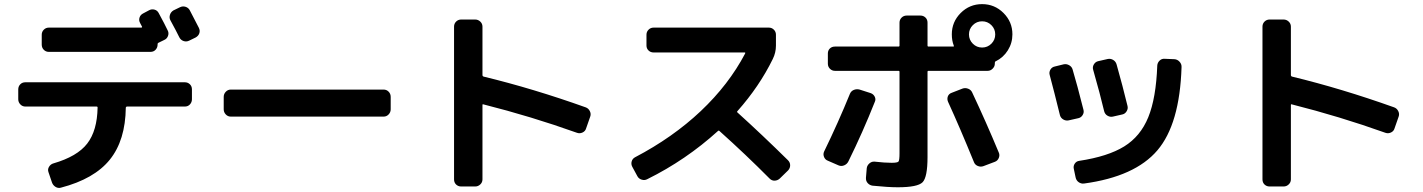

<svg xmlns="http://www.w3.org/2000/svg" viewBox="-20 -870 7040 950"><path d="M918.9 -819.3 963.9 -732.4Q970.7 -718.8 966.3 -705.6Q961.9 -692.4 948.2 -684.6L916 -668.9Q902.3 -662.1 888.2 -667Q874 -671.9 867.2 -685.5Q853.5 -713.9 823.2 -769.5Q816.4 -782.2 820.8 -796.4Q825.2 -810.5 837.9 -818.4L870.1 -834Q883.8 -840.8 897.9 -836.4Q912.1 -832 918.9 -819.3ZM186.5 -698.2Q186.5 -712.9 196.8 -723.1Q207 -733.4 221.7 -733.4H679.7Q681.6 -733.4 682.6 -735.4Q683.6 -737.3 682.6 -738.3Q681.6 -741.2 677.7 -747.6Q673.8 -753.9 672.9 -756.8Q666 -769.5 670.4 -783.2Q674.8 -796.9 688.5 -803.7L717.8 -819.3Q730.5 -826.2 744.6 -822.3Q758.8 -818.4 765.6 -804.7Q795.9 -749 809.6 -719.7Q816.4 -707 811.5 -692.9Q806.6 -678.7 793.9 -672.9L763.7 -658.2Q759.8 -656.2 759.8 -652.3V-649.4Q759.8 -634.8 750 -624Q740.2 -613.3 724.6 -613.3H221.7Q207 -613.3 196.8 -623.5Q186.5 -633.8 186.5 -649.4ZM929.7 -378.9Q929.7 -364.3 919.9 -353.5Q910.2 -342.8 894.5 -342.8H608.4Q603.5 -342.8 602.5 -337.9Q600.6 -175.8 523.4 -80.1Q446.3 15.6 281.2 58.6Q267.6 62.5 254.9 54.7Q242.2 46.9 237.3 33.2L219.7 -18.6Q214.8 -32.2 222.7 -44.9Q230.5 -57.6 244.1 -61.5Q362.3 -95.7 411.6 -159.7Q460.9 -223.6 462.9 -337.9Q462.9 -342.8 458 -342.8H105.5Q90.8 -342.8 80.6 -353.5Q70.3 -364.3 70.3 -378.9V-427.7Q70.3 -442.4 80.1 -452.6Q89.8 -462.9 105.5 -462.9H894.5Q909.2 -462.9 919.4 -453.1Q929.7 -443.4 929.7 -427.7Z M1122.1 -293Q1107.4 -293 1097.2 -303.7Q1086.9 -314.5 1086.9 -329.1V-390.6Q1086.9 -405.3 1097.2 -416Q1107.4 -426.8 1122.1 -426.8H1877.9Q1892.6 -426.8 1902.8 -416.5Q1913.1 -406.2 1913.1 -390.6V-329.1Q1913.1 -314.5 1902.8 -303.7Q1892.6 -293 1877.9 -293Z M2261.7 52.7Q2247.1 52.7 2236.8 43Q2226.6 33.2 2226.6 17.6V-738.3Q2226.6 -752.9 2236.8 -763.2Q2247.1 -773.4 2261.7 -773.4H2331.1Q2345.7 -773.4 2356.4 -763.2Q2367.2 -752.9 2367.2 -738.3V-498Q2367.2 -493.2 2372.1 -491.2Q2618.2 -431.6 2877.9 -338.9Q2891.6 -334 2898.4 -320.3Q2905.3 -306.6 2900.4 -293L2879.9 -234.4Q2876 -220.7 2862.3 -214.4Q2848.6 -208 2835 -212.9Q2608.4 -293.9 2372.1 -353.5Q2367.2 -355.5 2367.2 -350.6V17.6Q2367.2 32.2 2356.4 42.5Q2345.7 52.7 2331.1 52.7Z M3133.8 2 3108.4 -44.9Q3101.6 -57.6 3105.5 -71.3Q3109.4 -85 3122.1 -91.8Q3308.6 -189.5 3447.3 -320.3Q3585.9 -451.2 3667 -605.5Q3668.9 -610.4 3665 -610.4H3213.9Q3199.2 -610.4 3189 -620.1Q3178.7 -629.9 3178.7 -644.5V-698.2Q3178.7 -712.9 3189 -723.1Q3199.2 -733.4 3213.9 -733.4H3784.2Q3798.8 -733.4 3809.1 -723.1Q3819.3 -712.9 3819.3 -698.2V-644.5Q3819.3 -609.4 3803.7 -578.1Q3737.3 -442.4 3628.9 -320.3Q3625 -316.4 3628.9 -313.5Q3751 -203.1 3878.9 -77.1Q3889.6 -66.4 3889.6 -52.2Q3889.6 -38.1 3879.9 -27.3L3837.9 13.7Q3827.1 23.4 3813 23.9Q3798.8 24.4 3788.1 13.7Q3670.9 -104.5 3540 -221.7Q3536.1 -225.6 3532.2 -221.7Q3374 -78.1 3182.6 16.6Q3169.9 23.4 3155.3 19Q3140.6 14.6 3133.8 2Z M4075.2 -75.2Q4062.5 -80.1 4057.1 -93.8Q4051.8 -107.4 4057.6 -120.1Q4127.9 -264.6 4185.5 -406.2Q4191.4 -419.9 4205.1 -425.3Q4218.8 -430.7 4233.4 -426.8L4288.1 -409.2Q4301.8 -404.3 4308.1 -391.6Q4314.5 -378.9 4308.6 -366.2Q4249 -215.8 4177.7 -71.3Q4170.9 -57.6 4156.7 -51.8Q4142.6 -45.9 4128.9 -51.8ZM4845.7 -47.9Q4832 -43 4817.9 -48.8Q4803.7 -54.7 4798.8 -68.4Q4729.5 -238.3 4670.9 -366.2Q4665 -379.9 4669.9 -393.1Q4674.8 -406.2 4689.5 -411.1L4742.2 -431.6Q4755.9 -436.5 4770 -431.2Q4784.2 -425.8 4790 -413.1Q4859.4 -265.6 4921.9 -115.2Q4927.7 -102.5 4921.9 -88.4Q4916 -74.2 4902.3 -69.3ZM4793.5 -653.8Q4812.5 -634.8 4839.4 -634.8Q4866.2 -634.8 4885.3 -653.8Q4904.3 -672.9 4904.3 -699.7Q4904.3 -726.6 4885.3 -745.6Q4866.2 -764.6 4839.4 -764.6Q4812.5 -764.6 4793.5 -745.6Q4774.4 -726.6 4774.4 -699.7Q4774.4 -672.9 4793.5 -653.8ZM4989.3 -700.2Q4989.3 -657.2 4966.8 -621.1Q4944.3 -585 4906.2 -566.4Q4902.3 -565.4 4902.3 -558.6V-554.7Q4902.3 -541 4891.6 -530.3Q4880.9 -519.5 4867.2 -519.5H4574.2Q4569.3 -519.5 4569.3 -514.6V-92.8Q4569.3 6.8 4544.9 31.7Q4520.5 56.6 4421.9 56.6Q4375 56.6 4297.9 48.8Q4283.2 46.9 4273.4 36.1Q4263.7 25.4 4264.6 9.8L4268.6 -38.1Q4270.5 -51.8 4281.7 -61.5Q4293 -71.3 4306.6 -70.3Q4358.4 -64.5 4391.6 -64.5Q4420.9 -64.5 4425.8 -70.8Q4430.7 -77.1 4430.7 -111.3V-514.6Q4430.7 -519.5 4425.8 -519.5H4111.3Q4096.7 -519.5 4086.4 -529.8Q4076.2 -540 4076.2 -554.7V-605.5Q4076.2 -620.1 4085.9 -629.9Q4095.7 -639.6 4111.3 -639.6H4425.8Q4430.7 -639.6 4430.7 -644.5V-757.8Q4430.7 -772.5 4440.9 -782.7Q4451.2 -793 4465.8 -793H4534.2Q4548.8 -793 4559.1 -783.2Q4569.3 -773.4 4569.3 -757.8V-644.5Q4569.3 -639.6 4574.2 -639.6H4697.3Q4701.2 -639.6 4699.2 -644.5Q4689.5 -668.9 4689.5 -700.2Q4689.5 -761.7 4733.4 -805.7Q4777.3 -849.6 4839.4 -849.6Q4901.4 -849.6 4945.3 -805.7Q4989.3 -761.7 4989.3 -700.2Z M5791 -577.1Q5805.7 -576.2 5816.4 -564.5Q5827.1 -552.7 5826.2 -538.1Q5817.4 -255.9 5706.5 -126Q5595.7 3.9 5343.8 38.1Q5329.1 40 5316.9 31.2Q5304.7 22.5 5301.8 6.8L5293 -35.2Q5290 -48.8 5297.9 -60.5Q5305.7 -72.3 5320.3 -74.2Q5461.9 -95.7 5542.5 -145.5Q5623 -195.3 5661.6 -290Q5700.2 -384.8 5706.1 -545.9Q5707 -559.6 5717.3 -569.8Q5727.5 -580.1 5742.2 -579.1ZM5224.6 -299.8Q5196.3 -415 5173.8 -499Q5169.9 -512.7 5177.2 -525.4Q5184.6 -538.1 5199.2 -541L5243.2 -551.8Q5256.8 -554.7 5270 -547.4Q5283.2 -540 5287.1 -526.4Q5309.6 -451.2 5340.8 -327.1Q5344.7 -313.5 5336.9 -300.8Q5329.1 -288.1 5315.4 -285.2L5267.6 -274.4Q5253.9 -271.5 5241.2 -278.8Q5228.5 -286.1 5224.6 -299.8ZM5486.3 -293Q5472.7 -290 5460 -297.4Q5447.3 -304.7 5443.4 -319.3Q5423.8 -402.3 5388.7 -525.4Q5384.8 -539.1 5392.6 -551.8Q5400.4 -564.5 5414.1 -567.4L5460.9 -578.1Q5475.6 -581.1 5488.3 -573.2Q5501 -565.4 5504.9 -550.8Q5535.2 -443.4 5558.6 -346.7Q5562.5 -333 5554.7 -319.8Q5546.9 -306.6 5533.2 -303.7Z M6261.7 52.7Q6247.1 52.7 6236.8 43Q6226.6 33.2 6226.6 17.6V-738.3Q6226.6 -752.9 6236.8 -763.2Q6247.1 -773.4 6261.7 -773.4H6331.1Q6345.7 -773.4 6356.4 -763.2Q6367.2 -752.9 6367.2 -738.3V-498Q6367.2 -493.2 6372.1 -491.2Q6618.2 -431.6 6877.9 -338.9Q6891.6 -334 6898.4 -320.3Q6905.3 -306.6 6900.4 -293L6879.9 -234.4Q6876 -220.7 6862.3 -214.4Q6848.6 -208 6835 -212.9Q6608.4 -293.9 6372.1 -353.5Q6367.2 -355.5 6367.2 -350.6V17.6Q6367.2 32.2 6356.4 42.5Q6345.7 52.7 6331.1 52.7Z"/></svg>

Font: Rounded-L Mgen+ 1m bold
Style: Bold
Weight: 700
Designer: [Source Han Sans]
Ryoko NISHIZUKA  (kana & ideographs); Paul D. Hunt (Latin, Greek & Cyrillic); Wenlong ZHANG  (bopomofo
Version: Version 1.059.20150602